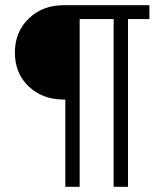

<svg xmlns="http://www.w3.org/2000/svg" viewBox="-20 -715 631 735"><path d="M415 0V-642H285V0H230V-334H223Q143 -334 90 -384Q37 -434 37 -513.5Q37 -593 90 -644Q143 -695 223 -695H552V-642H470V0Z"/></svg>

Font: Titillium Web
Style: Light
Weight: 300
Version: Version 1.001;PS 57.000;hotconv 1.0.70;makeotf.lib2.5.55311